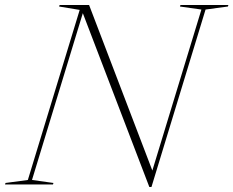

<svg xmlns="http://www.w3.org/2000/svg" viewBox="-63 -735 930 765"><path d="M756 -697 540.5 10H532L267 -682.5L64.5 -18L150 -6L148 0H-43L-41 -6L48 -18L254.5 -695.5L172.5 -709L174.5 -715H292L544 -55.5L739.5 -697L654 -709L656 -715H847L845 -709Z"/></svg>

Font: Newsreader Display ExtraLight
Style: Italic
Weight: 275
Italic angle: -17°
Designer: Hugues Gentile
Foundry: Production Type
Version: Version 1.002